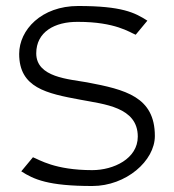

<svg xmlns="http://www.w3.org/2000/svg" viewBox="-20 -610 580 641"><path d="M44 -430C44 -317 135 -298 249 -277C327 -262 440 -253 440 -154C440 -80 359 -42 288 -42C163 -42 111 -77 90 -85L51 -38C93 -11 141 11 288 11C401 11 497 -73 497 -156C497 -287 398 -311 271 -335C211 -346 101 -351 101 -432C101 -503 162 -538 241 -537C365 -537 413 -502 433 -494L472 -541C430 -568 387 -590 241 -590C118 -590 44 -510 44 -430Z"/></svg>

Font: Charger Sport
Style: ExLitExt
Weight: 200
Designer: Jasper
Foundry: Cannot Into Space Fonts
Version: Version 1.1